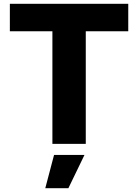

<svg xmlns="http://www.w3.org/2000/svg" viewBox="-20 -747 717 997"><path d="M31.2 -584.5H252.1V0H425.4V-584.5H646V-727.3H31.2ZM215.2 230.1H335.2L418.7 57.5H260.7Z"/></svg>

Font: TID UI Extra Bold
Style: Regular
Weight: 800
Designer: The TID Project Authors
Foundry: Bakken & Bæck
Version: Version 1.001;hotconv 1.0.109;makeotfexe 2.5.65596